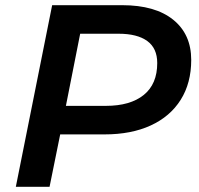

<svg xmlns="http://www.w3.org/2000/svg" viewBox="-20 -720 766 740"><path d="M41 0 181 -700H451Q578 -700 647.5 -644Q717 -588 717 -489Q717 -400 676.5 -335.5Q636 -271 561 -236.5Q486 -202 383 -202H212L171 0ZM234 -312H388Q482 -312 534 -354Q586 -396 586 -477Q586 -534 547.5 -562Q509 -590 437 -590H289Z"/></svg>

Font: Montserrat Thin SemiBold
Style: Italic
Weight: 600
Italic angle: -11.3°
Version: Version 9.000